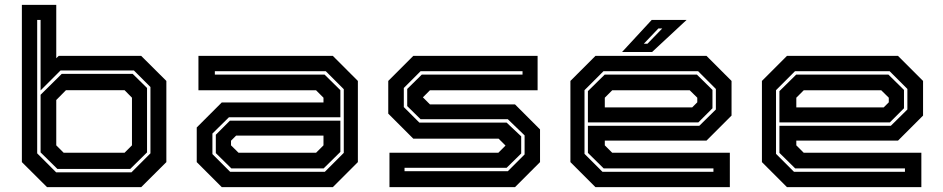

<svg xmlns="http://www.w3.org/2000/svg" viewBox="-20 -770 3880 790"><path d="M173.5 0 70 -103V-750H211.5V-530.5L221.5 -540H561L664.5 -437V-103L561 0ZM211 -61H521L599 -139V-412L531 -480H229L147 -398V-688H133V-139ZM216 -75 147 -143V-380L234 -466H526L585 -408V-143L516 -75ZM242 -141.5H492.5L523 -172V-368L492.5 -399H251.5L211.5 -358.5V-172Z M892.5 0 789.5 -103V-245.5L892.5 -348.5H1311V-368L1280.5 -398.5H796.5V-540H1349.5L1452.5 -437V-103L1349.5 0ZM927 -63H1316.5L1394.5 -141V-403L1320.5 -477H864V-463H1315.5L1380.5 -399V-287.5H922L854 -220.5V-136ZM932 -77 868 -140V-215.5L926 -273.5H1380.5V-145L1311.5 -77ZM961.5 -141.5H1280.5L1311 -172V-212H951.5L930.5 -191V-172Z M1582.5 0V-141.5H2030.5L2060 -171L2031.5 -199.5H1680.5L1577.5 -302.5V-437L1680.5 -540H2192V-398.5H1749L1720 -369.5L1749 -340.5H2099L2202 -237.5V-103L2099 0ZM1644.5 -65.5H2069.5L2138.5 -134.5V-213L2069.5 -279.5H1710.5L1655.5 -333.5V-404L1715.5 -463H2130V-477H1710.5L1641.5 -408V-329.5L1705.5 -265.5H2064.5L2124.5 -209V-138.5L2064.5 -79.5H1644.5Z M2887 -540 2990 -437V-294.5L2887 -191.5H2468.5V-172L2499 -141.5H2983V0H2430L2327 -103V-437L2430 -540ZM2852.5 -477H2463L2385 -399V-137L2459 -63H2915.5V-77H2464L2399 -141V-252.5H2857.5L2925.5 -319.5V-404ZM2847.5 -463 2911.5 -400V-324.5L2853.5 -266.5H2399V-395L2468 -463ZM2818 -398.5H2499L2468.5 -368V-328H2828L2849 -349V-368ZM2539.5 -556 2661.5 -688H2805L2663 -556ZM2629 -590H2644L2705 -653H2689Z M3675 -540 3778 -437V-294.5L3675 -191.5H3256.5V-172L3287 -141.5H3771V0H3218L3115 -103V-437L3218 -540ZM3640.5 -477H3251L3173 -399V-137L3247 -63H3703.5V-77H3252L3187 -141V-252.5H3645.5L3713.5 -319.5V-404ZM3635.5 -463 3699.5 -400V-324.5L3641.5 -266.5H3187V-395L3256 -463ZM3606 -398.5H3287L3256.5 -368V-328H3616L3637 -349V-368Z"/></svg>

Font: Tourney Expanded Regular
Style: Bold
Weight: 700
Width: 7
Designer: Tyler Finck
Foundry: Etcetera Type Co
Version: Version 1.010; ttfautohint (v1.8.3)